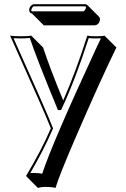

<svg xmlns="http://www.w3.org/2000/svg" viewBox="-20 -602 602 915"><path d="M432.6 -481.4H188.5L131.8 -538.1Q126.5 -538.6 123.5 -541.5Q119.6 -546.4 119.1 -553.2Q119.1 -570.3 133.3 -579.1Q137.7 -581.5 141.1 -582H386.2Q392.6 -581.5 396 -578.1L452.6 -521.5Q456.5 -516.6 456.5 -511.2Q456.5 -493.2 441.4 -483.9Q436.5 -481.9 432.6 -481.4ZM27.8 -432.1Q42.5 -429.2 80.1 -429.2Q116.2 -429.2 128.9 -432.1L185.5 -375.5Q217.8 -276.9 281.2 -123.5Q340.8 -258.3 396 -432.1Q406.7 -429.2 435.1 -429.2Q467.8 -429.2 478 -432.1L534.7 -375.5Q459 -221.7 333.5 69.3Q262.2 234.9 244.6 293.5Q228 288.6 195.8 288.6Q177.2 288.6 160.6 293.5L104 236.8Q176.8 115.7 222.2 9.8Q199.7 -50.8 30.3 -427.2Q28.8 -430.2 27.8 -432.1ZM44.4 -419.9Q205.6 -62 231.4 6.3L232.9 10.3L231 14.2Q188.5 112.8 124 223.1Q132.3 222.2 139.2 222.2Q159.2 222.2 181.2 225.6Q228.5 81.1 437 -368.7Q451.2 -399.4 460.9 -419.4Q450.2 -418.9 435.1 -418.9Q413.6 -418.9 402.8 -420.4Q339.4 -223.1 273.9 -83.5L271 -77.6H255.9L253.4 -84Q155.3 -321.3 122.1 -420.9Q106.9 -419.4 80.1 -418.9Q57.1 -418.9 44.4 -419.9ZM376 -547.9Q382.8 -547.9 388.2 -561Q389.6 -564.9 390.1 -567.9Q388.2 -571.3 386.2 -571.8H141.1Q136.2 -571.8 130.9 -560.1Q129.4 -555.7 128.9 -553.2Q129.9 -548.8 131.8 -547.9Z"/></svg>

Font: Linux Biolinum Shadow O
Style: Regular
Weight: 400
Designer: Philipp H. Poll
Foundry: Philipp H. Poll
Version: Version 1.0.4